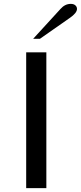

<svg xmlns="http://www.w3.org/2000/svg" viewBox="-20 -970 417 990"><path d="M115 -700H219V0H115ZM292 -924Q315 -950 345 -950Q360 -950 368.5 -942.5Q377 -935 377 -924Q377 -903 339 -877L186 -770H151Z"/></svg>

Font: Fahkwang
Style: Regular
Weight: 400
Version: Version 1.000; ttfautohint (v1.6)